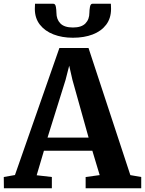

<svg xmlns="http://www.w3.org/2000/svg" viewBox="-33 -1003 772 1023"><path d="M46.7 -70.4 283.5 -747.4H438.6L661.5 -70L719.5 -59.9V0H423.3V-59.9L498.1 -70L459 -200H201.1L162.4 -69.2L243.3 -59.9V0H-12.2L-12.9 -59.9ZM439 -270 352.8 -578 335.7 -653 316.2 -576.8 220.3 -270ZM251.1 -983Q261.9 -983 264.8 -966.1Q267.6 -949.1 267.6 -935.4Q267.6 -899.7 288.8 -878.1Q309.9 -856.5 355.6 -856.5Q401 -856.5 422.1 -878.1Q443.3 -899.7 443.3 -935.4Q443.3 -949.1 446.3 -966.1Q449.4 -983 459.5 -983H557.7Q557.9 -976.6 558.3 -969.7Q558.7 -962.9 558.7 -955.8Q558.7 -905.8 532.7 -871.4Q506.7 -837 460.9 -819.4Q415.2 -801.9 355.3 -801.9Q297.9 -801.9 252 -819.7Q206.1 -837.5 179.3 -871.9Q152.6 -906.3 152.6 -955.8Q152.6 -962.9 153.1 -969.7Q153.6 -976.6 153.6 -983Z"/></svg>

Font: Merriweather Light
Style: Regular
Weight: 300
Designer: Eben Sorkin
Foundry: Eben Sorkin
Version: Version 2.100